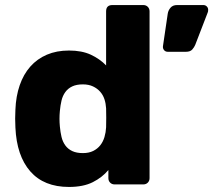

<svg xmlns="http://www.w3.org/2000/svg" viewBox="-20 -730 844 760"><path d="M253 10Q154 10 100 -51.5Q46 -113 41 -225Q40 -245 40 -260.5Q40 -276 41 -296Q43 -349 58 -392.5Q73 -436 100 -466.5Q127 -497 165.5 -513.5Q204 -530 253 -530Q304 -530 339.5 -513.5Q375 -497 400 -471V-685Q400 -710 425 -710H547Q558 -710 565 -703Q572 -696 572 -685V-25Q572 -14 565 -7Q558 0 547 0H434Q423 0 416 -7Q409 -14 409 -25V-57Q385 -28 347.5 -9Q310 10 253 10ZM644 -525Q635 -525 629.5 -531.5Q624 -538 625 -547L644 -676Q646 -689 655 -699.5Q664 -710 681 -710H785Q793 -710 798.5 -704.5Q804 -699 804 -691Q804 -684 802 -680L753 -553Q749 -543 741 -534Q733 -525 716 -525ZM308 -124Q332 -124 349 -132.5Q366 -141 377 -155Q388 -169 393.5 -187.5Q399 -206 400 -226Q401 -264 400 -301Q399 -320 393.5 -337Q388 -354 376.5 -367Q365 -380 348 -388Q331 -396 308 -396Q283 -396 266 -388Q249 -380 238.5 -365.5Q228 -351 223.5 -332Q219 -313 217 -291Q214 -260 217 -229Q219 -207 223.5 -188Q228 -169 238.5 -154.5Q249 -140 266 -132Q283 -124 308 -124Z"/></svg>

Font: Fz Rubik
Style: Bold
Weight: 700
Designer: Hubert and Fischer
Foundry: Hubert and Fischer
Version: Vit hóa bi FontZin.com